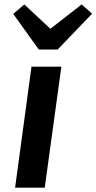

<svg xmlns="http://www.w3.org/2000/svg" viewBox="-20 -864 444 884"><path d="M49.5 0 125 -557H262.5L186 0ZM158.5 -636 41 -800 92 -843.5 212 -731.5 356 -843.5 404 -801 245.5 -636Z"/></svg>

Font: Merriweather Sans SemiBold
Style: Italic
Weight: 600
Italic angle: -7.5°
Designer: Eben Sorkin
Foundry: Eben Sorkin
Version: Version 2.001